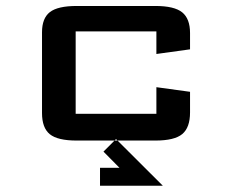

<svg xmlns="http://www.w3.org/2000/svg" viewBox="-20 -459 747 627"><path d="M370.1 88.9H306.6V147.5H511.7L358.9 -4.9L317.9 36.1ZM600.6 -159.2V-91.8Q600.6 -42.5 575.2 -21.2Q549.8 0 487.3 0H230.5Q168 0 142.6 -20.8Q117.2 -41.5 117.2 -89.8V-353.5Q117.2 -399.4 142.8 -419.4Q168.5 -439.5 230.5 -439.5H487.3Q549.3 -439.5 575 -418.7Q600.6 -397.9 600.6 -351.1V-297.9L490.7 -282.7V-356.4H227.1V-87.4H490.7V-174.3Z"/></svg>

Font: Squarish Sans CT
Style: RegularSC
Weight: 400
Version: Version 0.9